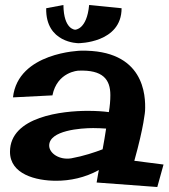

<svg xmlns="http://www.w3.org/2000/svg" viewBox="-20 -715 675 769"><path d="M518 -71C557 -210 561 -271 561 -271C564 -333 558 -517 303 -512C303 -512 52 -506 32 -325L190 -333C209 -428 294 -432 294 -432C392 -436 422 -397 422 -334C422 -312 420 -290 416 -266C394 -269 366 -271 331 -271C232 -271 20 -249 20 -107C20 -17 124 9 205 9C260 9 320 -3 376 -34C376 -34 370 -4 367 16L610 34L635 -56ZM405 -200C401 -173 396 -144 391 -117C360 -105 315 -90 266 -81C218 -73 177 -101 177 -132C177 -193 304 -202 353 -202C372 -202 390 -201 405 -200ZM337 -695C328 -596 281 -596 281 -596C281 -596 235 -596 234 -695L165 -682C162 -542 294 -542 294 -542C294 -542 467 -542 467 -682Z"/></svg>

Font: Peralta
Style: Regular
Weight: 400
Designer: Astigmatic (AOETI)
Foundry: Astigmatic (AOETI)
Version: Version 1.000